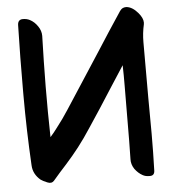

<svg xmlns="http://www.w3.org/2000/svg" viewBox="-57 -874 881 950"><g transform="rotate(-5 383.5 -399.5)"><path d="M573.2 -804.7Q510.7 -710.9 450.2 -616.2Q388.7 -521.5 327.1 -426.8Q298.8 -383.8 270.5 -339.8Q242.2 -295.9 210 -254.9Q202.1 -244.1 193.4 -233.4Q184.6 -222.7 175.8 -212.9Q172.9 -337.9 173.8 -463.9Q174.8 -589.8 178.7 -715.8Q178.7 -741.2 163.1 -763.7Q147.5 -787.1 125 -798.8Q108.4 -807.6 86.9 -806.6Q65.4 -804.7 64.5 -779.3Q60.5 -618.2 60.5 -458Q60.5 -444.3 60.5 -430.7Q60.5 -255.9 70.3 -82Q71.3 -59.6 81.1 -41Q90.8 -22.5 108.4 -7.8Q119.1 0 140.6 8.8Q161.1 17.6 173.8 3.9Q207 -35.2 241.2 -72.3Q275.4 -110.4 306.6 -150.4Q339.8 -193.4 370.1 -240.2Q400.4 -286.1 430.7 -332Q462.9 -382.8 496.1 -433.6Q529.3 -485.4 562.5 -536.1Q562.5 -510.7 563.5 -485.4Q563.5 -460.9 563.5 -434.6Q563.5 -343.8 562.5 -252Q562.5 -160.2 560.5 -69.3Q559.6 -43.9 575.2 -20.5Q591.8 2 613.3 13.7Q627 21.5 645.5 21.5Q648.4 21.5 651.4 21.5Q672.9 20.5 672.9 -4.9Q675.8 -94.7 675.8 -185.5Q674.8 -276.4 674.8 -366.2Q674.8 -412.1 674.8 -459Q674.8 -505.9 674.8 -551.8Q674.8 -595.7 674.8 -640.6Q674.8 -685.5 684.6 -728.5Q685.5 -733.4 685.5 -737.3Q685.5 -759.8 663.1 -786.1Q635.7 -818.4 606.4 -821.3Q605.5 -821.3 603.5 -821.3Q595.7 -821.3 588.9 -818.4Q580.1 -814.5 573.2 -804.7Z"/></g></svg>

Font: TroubleSide
Style: Comic
Weight: 400
Designer: Koroletov
Version: 1_5